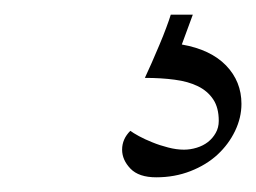

<svg xmlns="http://www.w3.org/2000/svg" viewBox="-20 -29 352 264"><path d="M179.2 78.1Q183.1 69.8 188.5 57.6Q193.8 45.4 199.2 32.7Q204.6 20 208.7 8.8Q212.9 -2.4 214.8 -8.8H245.1L230 32.2Q269.5 39.1 290.8 61Q312 83 312 113.8Q312 132.8 303.2 151.1Q294.4 169.4 279.1 183.6Q263.7 197.8 241.9 206.3Q220.2 214.8 194.8 214.8Q170.9 214.8 159.4 202.9Q147.9 190.9 147.9 176.8Q147.9 162.1 159.2 150.9Q163.1 153.8 171.1 158.2Q179.2 162.6 189.5 166.7Q199.7 170.9 211.2 173.8Q222.7 176.8 232.9 176.8Q241.7 176.8 250.5 174.1Q259.3 171.4 265.9 166.3Q272.5 161.1 276.6 153.8Q280.8 146.5 280.8 137.2Q280.8 119.1 273.2 107.7Q265.6 96.2 252.2 89.6Q238.8 83 220.2 80.6Q201.7 78.1 179.2 78.1Z"/></svg>

Font: Simonetta
Style: Regular
Weight: 400
Designer: Gayaneh Bagdasaryan
Foundry: BrownFox
Version: Version 1.001